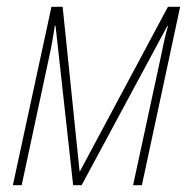

<svg xmlns="http://www.w3.org/2000/svg" viewBox="-20 -547 577 567"><path d="M18 0H44L125 -378Q131 -405 134.5 -425.5Q138 -446 142 -471H144L196 0H221L474 -470H476Q468 -442 463.5 -420Q459 -398 453 -370L373 0H399L512 -527H476L216 -41H215L165 -527H132Z"/></svg>

Font: Noto Sans UI SemiCondensed Thin
Style: Italic
Weight: 250
Width: 4
Italic angle: -12°
Designer: Monotype Design Team
Foundry: Monotype Imaging Inc.
Version: Version 1.901